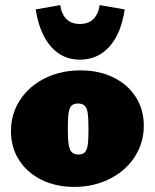

<svg xmlns="http://www.w3.org/2000/svg" viewBox="-20 -722 606 753"><path d="M23 -208Q23 -276 59 -330.5Q95 -385 157 -415.5Q219 -446 296 -446Q368 -446 424.5 -418.5Q481 -391 512.5 -341.5Q544 -292 544 -229Q544 -162 508.5 -107Q473 -52 410.5 -20.5Q348 11 271 11Q199 11 142.5 -17Q86 -45 54.5 -94.5Q23 -144 23 -208ZM327 -215Q327 -257 324 -278Q321 -299 312 -307.5Q303 -316 286 -316Q269 -316 260.5 -307.5Q252 -299 249 -278.5Q246 -258 246 -217Q246 -175 249.5 -154Q253 -133 262 -124.5Q271 -116 288 -116Q304 -116 312.5 -124.5Q321 -133 324 -153.5Q327 -174 327 -215ZM120 -685 216 -702Q228 -628 293 -628Q359 -628 371 -702L469 -685Q455 -590 409 -539Q363 -488 293 -488Q225 -488 180 -539Q135 -590 120 -685Z"/></svg>

Font: Ysabeau Black
Style: Regular
Weight: 900
Designer: Christian Thalmann (Catharsis Fonts)
Version: Version 0.003